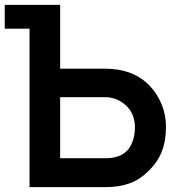

<svg xmlns="http://www.w3.org/2000/svg" viewBox="-30 -770 728 790"><path d="M653 -248Q653 -189.5 635.2 -145.2Q617.5 -101 578 -63.5Q561.5 -47.5 543.2 -35.5Q525 -23.5 503.8 -15.8Q482.5 -8 457.2 -4Q432 0 402 0H91.5V-652H-10.5V-750H217.5V-487.5H402Q518.5 -487.5 586.5 -416.5Q616.5 -385 634.8 -341.2Q653 -297.5 653 -248ZM498 -326Q480 -347 455.2 -358.5Q430.5 -370 405 -370H217.5V-119H405Q465 -119 496 -153Q510.5 -171 517.8 -194.8Q525 -218.5 525 -244Q526 -265.5 518.8 -288Q511.5 -310.5 498 -326Z"/></svg>

Font: Russisch Sans
Style: Bold
Weight: 700
Designer: Michael Sharanda (font) & Cristiano Sobral (main changes)
Foundry: Michael Sharanda
Version: Version 2.00;September 8, 2020;FontCreator 13.0.0.2681 64-bi